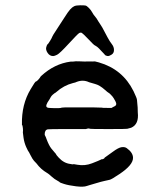

<svg xmlns="http://www.w3.org/2000/svg" viewBox="-20 -671 587 726"><path d="M255 -438Q265 -440 282 -439Q299 -438 311 -438.5Q323 -439 328.5 -438.5Q334 -438 335 -439Q336 -440 354 -435Q444 -409 485 -326Q498 -299 498 -293Q498 -287 499 -281.5Q500 -276 500.5 -265Q501 -254 501 -246Q506 -201 476 -188Q474 -187 468.5 -186Q463 -185 461 -184Q459 -183 390 -183Q321 -183 320 -184Q316 -187 305 -183H235Q166 -183 161 -182Q149 -180 149 -163Q149 -160 151 -157Q153 -154 156 -145Q165 -121 174 -109.5Q183 -98 187.5 -93.5Q192 -89 192 -87.5Q192 -86 202 -75Q221 -54 246 -51Q247 -51 251.5 -50Q256 -49 256.5 -50Q257 -51 273 -48Q301 -43 328 -53.5Q355 -64 360.5 -67Q366 -70 366 -69Q366 -68 370.5 -70Q375 -72 375 -73.5Q375 -75 380 -78Q385 -81 406.5 -97Q428 -113 440 -114.5Q452 -116 459 -111Q483 -94 483 -74Q483 -47 432 -13Q401 8 394 9Q387 10 376 13Q365 16 361.5 16.5Q358 17 339 23Q320 29 317 29.5Q314 30 309 32Q296 37 267.5 33.5Q239 30 222 24.5Q205 19 205.5 18Q206 17 200 14Q185 6 175 -3.5Q165 -13 158 -17Q134 -31 118 -53Q114 -57 108.5 -63Q103 -69 95.5 -84Q88 -99 87.5 -98.5Q87 -98 79.5 -114Q72 -130 69 -150Q66 -170 66.5 -170Q67 -170 67 -178Q67 -186 66.5 -186.5Q66 -187 65.5 -192.5Q65 -198 64 -197.5Q63 -197 63 -197.5Q63 -198 63 -200Q61 -276 96 -334Q113 -363 116 -363Q119 -363 125.5 -370.5Q132 -378 132 -379Q132 -380 136 -384Q186 -430 247 -438ZM402 -263Q407 -266 407 -266Q407 -266 413 -269Q424 -274 416.5 -288Q409 -302 405 -306.5Q401 -311 397 -315Q393 -319 390 -320.5Q387 -322 377 -331Q357 -349 339.5 -353.5Q322 -358 317 -360Q294 -371 269 -361Q266 -359 256 -357Q221 -348 193 -323Q187 -318 187 -319Q185 -318 179.5 -313Q174 -308 172 -304Q170 -300 167 -295Q149 -270 158 -265Q161 -263 166 -263Q171 -263 174.5 -262.5Q178 -262 188 -262Q198 -262 199 -262Q200 -262 206.5 -262.5Q213 -263 213 -264Q213 -265 258 -265Q364 -265 364.5 -264Q365 -263 385 -263ZM181 -459Q168 -459 160 -471Q152 -483 155 -493Q158 -503 159.5 -503Q161 -503 169 -516Q177 -529 177.5 -532Q178 -535 194 -559Q210 -583 223.5 -604.5Q237 -626 245 -635Q253 -644 260.5 -647.5Q268 -651 283.5 -651Q299 -651 303.5 -650Q308 -649 316 -641Q324 -633 328.5 -624.5Q333 -616 337.5 -611Q342 -606 345 -601.5Q348 -597 352 -590Q356 -583 359.5 -578.5Q363 -574 366.5 -567.5Q370 -561 374 -553.5Q378 -546 386.5 -530Q395 -514 403 -504Q411 -494 411 -482Q411 -470 402 -464.5Q393 -459 389 -459Q385 -459 380.5 -461Q376 -463 376.5 -463.5Q377 -464 371 -470Q365 -476 361 -480.5Q357 -485 354.5 -487.5Q352 -490 348.5 -493Q345 -496 345 -495.5Q345 -495 341 -498Q337 -501 336 -501Q335 -501 314.5 -522.5Q294 -544 289.5 -546.5Q285 -549 279.5 -546Q274 -543 240 -506Q206 -469 196 -464Q186 -459 181 -459Z"/></svg>

Font: TT2020 Style E
Style: Regular
Weight: 400
Version: Version 00.2